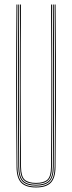

<svg xmlns="http://www.w3.org/2000/svg" viewBox="-20 -820 317 845"><path d="M138.5 5Q93.2 5 73.2 -16Q53.2 -37 52.8 -85Q51.8 -192.5 51.4 -284.6Q51 -376.8 51 -461Q51 -545.2 51.4 -628.2Q51.8 -711.2 52.5 -800H56.5Q55.8 -719.5 55.4 -625.5Q55 -531.5 55 -434.9Q55 -338.2 55.4 -248.5Q55.8 -158.8 56.5 -86.8Q57 -39.2 76 -19.1Q95 1 138.5 1Q182 1 201.1 -19.1Q220.2 -39.2 220.5 -86.8Q221.2 -158.2 221.6 -244.6Q222 -331 222 -425.2Q222 -519.5 221.6 -615Q221.2 -710.5 220.5 -800H224.5Q225.5 -684.5 225.9 -571.8Q226.2 -459 226 -339.8Q225.8 -220.5 224.2 -85Q223.8 -37 203.9 -16Q184 5 138.5 5ZM138.5 -3Q96.8 -3 78.9 -21.9Q61 -40.8 60.5 -86.5Q59.8 -158.2 59.4 -244.6Q59 -331 59 -425.2Q59 -519.5 59.4 -615Q59.8 -710.5 60.5 -800H64.5Q63.8 -719.5 63.4 -625.5Q63 -531.5 63 -434.9Q63 -338.2 63.4 -248.4Q63.8 -158.5 64.5 -86Q65 -41 82.5 -24Q100 -7 138.5 -7Q177.2 -7 194.8 -24Q212.2 -41 212.5 -86Q213.2 -157.8 213.6 -244.4Q214 -331 214 -425.2Q214 -519.5 213.6 -615Q213.2 -710.5 212.5 -800H216.5Q217.2 -719.5 217.6 -625.5Q218 -531.5 218 -435Q218 -338.5 217.6 -248.8Q217.2 -159 216.5 -86.5Q216.2 -40.8 198.2 -21.9Q180.2 -3 138.5 -3ZM138.5 -11Q102.5 -11 85.8 -26.4Q69 -41.8 68.5 -85.5Q67.8 -181.5 67.2 -301.8Q66.8 -422 67.1 -550.6Q67.5 -679.2 68.5 -800H72.5Q71.8 -719.5 71.4 -625.6Q71 -531.8 71 -435.2Q71 -338.8 71.4 -248.6Q71.8 -158.5 72.5 -85.2Q73 -43.5 88.8 -29.2Q104.5 -15 138.5 -15Q172.8 -15 188.5 -29.2Q204.2 -43.5 204.5 -85.2Q205.5 -181.2 205.9 -301.5Q206.2 -421.8 206 -550.4Q205.8 -679 204.5 -800H208.5Q209.2 -719.5 209.6 -625.5Q210 -531.5 210 -434.9Q210 -338.2 209.6 -248.2Q209.2 -158.2 208.5 -85.5Q208.2 -41.8 191.4 -26.4Q174.5 -11 138.5 -11Z"/></svg>

Font: Big Shoulders Inline Display SC Thin
Style: Regular
Weight: 100
Designer: Patric King
Foundry: XO Type Co
Version: Version 2.002